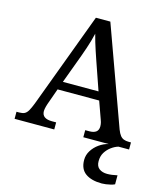

<svg xmlns="http://www.w3.org/2000/svg" viewBox="-136 -815 986 1155"><g transform="rotate(15 357.0 -237.0)"><path d="M1 0V-44H18Q38 -44 50.5 -50Q63 -56 73 -73Q83 -90 95 -121L316 -714H406L628 -101Q637 -78 646.5 -66Q656 -54 669 -49Q682 -44 700 -44H714V0H429V-44H455Q482 -44 496.5 -55Q511 -66 511 -90Q511 -97 510 -103Q509 -109 507.5 -115.5Q506 -122 503 -129L464 -238H205L169 -137Q166 -129 164 -120.5Q162 -112 160.5 -105Q159 -98 159 -91Q159 -67 175 -55.5Q191 -44 221 -44H248V0ZM224 -290H446L386 -463Q376 -492 367 -519Q358 -546 350.5 -571Q343 -596 337 -620Q332 -597 325 -573.5Q318 -550 310 -525.5Q302 -501 291 -471ZM608 240Q543 240 506 213.5Q469 187 469 130Q469 99 486 72Q503 45 530 26Q557 7 587 0H648Q627 6 605.5 21.5Q584 37 569.5 60Q555 83 555 115Q555 147 574.5 161.5Q594 176 624 176Q638 176 653.5 174Q669 172 687 168V224Q677 229 662.5 232.5Q648 236 633.5 238Q619 240 608 240Z"/></g></svg>

Font: ET Text
Style: Regular
Weight: 470
Designer: Monotype Design Team
Foundry: Monotype Imaging Inc.
Version: Version 2.009